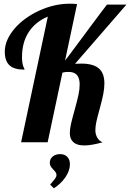

<svg xmlns="http://www.w3.org/2000/svg" viewBox="-20 -770 704 1039"><path d="M373 -4.9Q357.9 -21.5 357.9 -49.8Q357.9 -72.3 364.7 -101.8Q371.6 -131.3 384.8 -178.2Q397.9 -225.6 404.5 -256.3Q411.1 -287.1 411.1 -313Q411.1 -344.7 397.9 -362.3Q383.3 -380.9 351.1 -380.9Q332 -380.9 317.9 -377L237.8 0H94.2L238.8 -680.2Q171.4 -651.9 135.3 -596.2Q99.1 -540.5 99.1 -460.9Q99.1 -429.7 106 -411.1Q107.9 -404.8 110.8 -399.9Q112.8 -396.5 112.8 -393.1Q58.6 -393.1 33.7 -414.6Q5.9 -438 5.9 -490.2Q5.9 -522.9 20 -554.9Q34.2 -586.9 60.1 -616.7Q84.5 -645 118.4 -669.7Q152.3 -694.3 191.9 -712.4Q274.9 -750 356.9 -750Q379.4 -750 397 -748L332 -441.9L360.4 -479.5Q387.2 -516.6 432.1 -575.7L469.2 -626L503.9 -672.4L532.2 -710.4L551.8 -735.8L559.1 -745.1H664.1L386.2 -424.8Q398.9 -424.8 404.3 -425.3Q409.7 -425.8 420.9 -425.8Q489.3 -425.8 519.5 -395.5Q544.9 -369.6 544.9 -318.8Q544.9 -291 538.6 -259.5Q532.2 -228 520.5 -185.1Q507.3 -137.2 501.7 -112.1Q496.1 -86.9 496.1 -65.9Q496.1 -42.5 506.6 -24.7Q517.1 -6.8 535.2 0Q475.1 17.1 436 17.1Q392.6 17.1 373 -4.9ZM251.5 229Q268.6 209.5 277.8 197.3Q285.6 186.5 285.6 176.8Q285.6 168.9 281.2 162.6Q276.9 156.2 267.6 146.5Q258.8 137.7 254.2 129.6Q249.5 121.6 249.5 110.8Q249.5 90.3 265.1 77.1Q280.8 64 305.7 64Q329.6 64 344 78.6Q358.4 93.3 358.4 119.1Q358.4 152.3 334.5 188.5Q309.6 224.6 271.5 249Z"/></svg>

Font: Pattaya
Style: Regular
Weight: 400
Designer: Pablo Impallari / Thai characters Designed by Thanarat Vachiruckul and Suppakit Chalermlarp
Foundry: Pablo Impallari
Version: Version 2.001